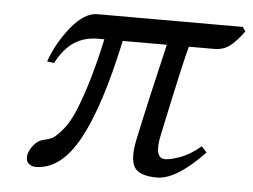

<svg xmlns="http://www.w3.org/2000/svg" viewBox="-40 -477 709 538"><g transform="rotate(5 315.0 -208.5)"><path d="M622.1 -429.2 630.4 -417Q608.9 -387.7 591.1 -374.3Q573.2 -360.8 546.9 -360.8H476.6Q465.8 -324.7 419.4 -106Q405.8 -41 437.5 -41Q452.6 -41 480 -51Q507.3 -61 537.1 -85.9L551.8 -69.8Q473.6 12.2 419.4 12.2Q369.1 12.2 355.2 -11Q341.3 -34.2 353.5 -91.8Q377.9 -206.1 414.6 -360.8H290.5Q250.5 -173.3 199.7 -80.6Q148.9 12.2 77.6 12.2Q65.9 12.2 57.4 4.2Q48.8 -3.9 52.7 -22Q55.2 -33.2 66.7 -47.9Q78.1 -62.5 96.2 -65.9Q108.4 -68.4 116.9 -72.5Q125.5 -76.7 141.8 -94.5Q158.2 -112.3 172.1 -141.1Q186 -169.9 204.1 -226.8Q222.2 -283.7 238.8 -360.8H220.7Q182.6 -360.8 154.3 -342.3Q126 -323.7 104 -282.2L84.5 -285.2Q102.5 -336.9 139.6 -383.1Q176.8 -429.2 213.4 -429.2Z"/></g></svg>

Font: Linux Biolinum
Style: Italic
Weight: 400
Italic angle: -12°
Designer: Philipp H. Poll
Foundry: Philipp H. Poll
Version: Version 1.1.3 ; ttfautohint (v0.9)